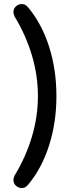

<svg xmlns="http://www.w3.org/2000/svg" viewBox="-20 -771 345 942"><path d="M45.9 112.3Q45.9 103.5 51.8 89.8Q106.4 0 136.2 -99.1Q166 -198.2 166 -299.8Q166 -401.4 136.2 -500.5Q106.4 -599.6 51.8 -689.5Q45.9 -703.1 45.9 -711.9Q45.9 -728.5 58.1 -739.7Q70.3 -751 85.9 -751Q97.7 -751 104 -747.1Q110.4 -743.2 119.1 -733.4Q185.5 -653.3 221.2 -541Q256.8 -428.7 256.8 -299.8Q256.8 -170.9 221.2 -58.6Q185.5 53.7 119.1 133.8Q110.4 143.6 104 147.5Q97.7 151.4 85.9 151.4Q70.3 151.4 58.1 140.1Q45.9 128.9 45.9 112.3Z"/></svg>

Font: jf-openhuninn-1.1
Style: Regular
Weight: 400
Designer: [Kosugi Maru]
      Designed by Motoya company      

      [Varela Round]
      Joe Prince(Latin component); Avraham Co
Foundry: justfont CO.,LTD.
Version: 1.1